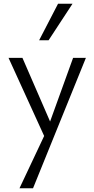

<svg xmlns="http://www.w3.org/2000/svg" viewBox="-20 -726 509 1035"><path d="M443 -414 158 289H85L218 7L26 -414H101L250 -71L374 -414ZM293 -706H371L242 -509H191Z"/></svg>

Font: LXGW Bright GB
Style: Regular
Weight: 400
Designer: Christian Thalmann (Catharsis Fonts)
Foundry: LXGW / Christian Thalmann (Catharsis Fonts) / Fontworks Inc.
Version: Version 5.510